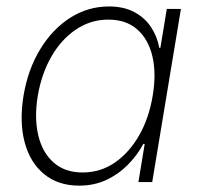

<svg xmlns="http://www.w3.org/2000/svg" viewBox="-20 -567 623 598"><path d="M226.6 11.2Q161.1 11.2 117.4 -24.7Q73.7 -60.5 56.9 -123.5Q40 -186.5 53.2 -268.6Q66.9 -350.6 105 -413.3Q143.1 -476.1 198.5 -511.5Q253.9 -546.9 319.3 -546.9Q365.2 -546.9 397.9 -529.5Q430.7 -512.2 450.2 -482.9Q469.7 -453.6 476.1 -418H479.5L499.5 -539.1H543.5L454.1 0H411.1L430.7 -118.7H426.3Q407.2 -83 377.9 -53.5Q348.6 -23.9 310.5 -6.3Q272.5 11.2 226.6 11.2ZM237.3 -29.8Q293 -29.8 337.9 -60.8Q382.8 -91.8 413.6 -145.8Q444.3 -199.7 455.6 -269Q467.3 -338.4 454.6 -391.8Q441.9 -445.3 407.2 -475.6Q372.6 -505.9 317.4 -505.9Q262.2 -505.9 216.6 -475.1Q170.9 -444.3 140.1 -390.9Q109.4 -337.4 97.7 -269Q86.4 -200.2 99.1 -146Q111.8 -91.8 147 -60.8Q182.1 -29.8 237.3 -29.8Z"/></svg>

Font: Inter 18pt ExtraLight
Style: Italic
Weight: 250
Italic angle: -9.3988°
Designer: Rasmus Andersson
Foundry: rsms
Version: Version 4.001;git-66647c0bb